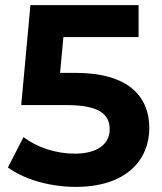

<svg xmlns="http://www.w3.org/2000/svg" viewBox="-20 -720 632 751"><path d="M277 11C474 11 564 -95 564 -219C564 -343 482 -435 275 -435H215L228 -575H522V-700H99L63 -309H239C370 -309 409 -272 409 -214C409 -154 357 -119 273 -119C199 -119 125 -143 72 -184L11 -65C78 -16 179 11 277 11Z"/></svg>

Font: Montserrat-Alt1
Style: Bold
Weight: 700
Designer: Differentunic
Foundry: Differentunic
Version: Version 7.222